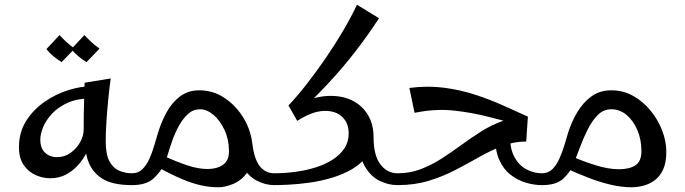

<svg xmlns="http://www.w3.org/2000/svg" viewBox="-20 -781 2891 810"><path d="M190 -29Q162 -29 131.5 -42Q101 -55 80.5 -84Q60 -113 60 -160Q60 -223 90.5 -271Q121 -319 168 -351.5Q215 -384 267.5 -400.5Q320 -417 364 -417L366 -366Q308 -366 267 -348Q226 -330 200 -302Q174 -274 162 -244.5Q150 -215 150 -192Q150 -156 170 -137Q190 -118 221 -118Q252 -118 277.5 -136Q303 -154 318 -181Q333 -208 333 -235L372 -223Q369 -194 356 -160.5Q343 -127 320 -97Q297 -67 264.5 -48Q232 -29 190 -29ZM537 0Q452 0 408 -29.5Q364 -59 348.5 -112Q333 -165 333 -235Q333 -272 333.5 -302Q334 -332 335 -362.5Q336 -393 337 -432L447 -450Q442 -413 437 -364.5Q432 -316 429 -268.5Q426 -221 426 -185Q426 -130 441.5 -101Q457 -72 482.5 -61Q508 -50 537 -50L557 -25ZM240 -519Q222 -530 205 -544Q188 -558 176 -574L231 -633Q246 -617 261 -603Q276 -589 295 -576ZM345 -519Q327 -530 310 -544Q293 -558 281 -574L336 -633Q351 -617 366 -603Q381 -589 400 -576Z M900 9Q865 9 828.5 1Q792 -7 749 -25Q706 -43 651 -73L670 -123Q724 -99 770 -83.5Q816 -68 856 -68Q895 -68 920.5 -85.5Q946 -103 946 -143Q946 -192 927.5 -232Q909 -272 881 -296Q853 -320 824 -320Q795 -320 773.5 -300.5Q752 -281 735.5 -251.5Q719 -222 707.5 -189.5Q696 -157 688 -130Q680 -103 674 -90Q658 -56 627.5 -28Q597 0 537 0V-50Q563 -50 580.5 -67Q598 -84 610 -110.5Q622 -137 630 -165Q638 -193 645 -215Q659 -263 681.5 -305Q704 -347 738.5 -373.5Q773 -400 821 -400Q879 -400 927 -368Q975 -336 1006 -285.5Q1037 -235 1044 -178Q1046 -169 1046.5 -159.5Q1047 -150 1047 -141Q1047 -86 1023 -53Q999 -20 965 -5.5Q931 9 900 9ZM1137 0Q1100 0 1063 -19Q1026 -38 1002 -82Q978 -126 978 -202L1044 -178Q1052 -111 1075.5 -80.5Q1099 -50 1137 -50L1157 -25Z M1227 -292 1197 -336Q1234 -375 1274.5 -427Q1315 -479 1354.5 -536.5Q1394 -594 1428 -652Q1462 -710 1486 -761L1579 -704Q1527 -625 1476 -559.5Q1425 -494 1365.5 -430Q1306 -366 1227 -292ZM1137 0V-50Q1181 -50 1226 -56Q1271 -62 1311 -74.5Q1351 -87 1382.5 -107Q1414 -127 1432.5 -154.5Q1451 -182 1451 -218Q1451 -263 1422.5 -289Q1394 -315 1345 -313Q1296 -311 1234 -271L1197 -336L1256 -350Q1318 -376 1372.5 -376.5Q1427 -377 1468 -356Q1509 -335 1532.5 -295.5Q1556 -256 1556 -202L1530 -128Q1507 -92 1467 -68.5Q1427 -45 1380 -31Q1333 -17 1286 -10.5Q1239 -4 1199.5 -2Q1160 0 1137 0ZM1657 0Q1618 0 1580 -19Q1542 -38 1517.5 -82Q1493 -126 1493 -202H1556Q1556 -126 1584.5 -88Q1613 -50 1657 -50L1677 -25Z M1657 0V-50Q1710 -50 1755.5 -67.5Q1801 -85 1843 -112Q1885 -139 1926.5 -169.5Q1968 -200 2011 -227Q2054 -254 2102.5 -271.5Q2151 -289 2207 -289L2200 -184Q2148 -184 2100 -165.5Q2052 -147 2003.5 -119.5Q1955 -92 1902.5 -64.5Q1850 -37 1789.5 -18.5Q1729 0 1657 0ZM2267 0Q2233 0 2198 -10.5Q2163 -21 2133.5 -44Q2104 -67 2086.5 -106Q2069 -145 2069 -202H2132Q2132 -152 2150.5 -118Q2169 -84 2200 -67Q2231 -50 2267 -50L2287 -25ZM1729 -305 1707 -410Q1784 -420 1852.5 -411Q1921 -402 1983 -382Q2045 -362 2100.5 -337Q2156 -312 2207 -289L2189 -252Q2120 -267 2047 -286.5Q1974 -306 1895 -314.5Q1816 -323 1729 -305Z M2644 9Q2602 9 2555.5 -2Q2509 -13 2461.5 -31.5Q2414 -50 2367 -71L2393 -121Q2438 -101 2492.5 -84Q2547 -67 2591 -67Q2635 -67 2660.5 -83.5Q2686 -100 2686 -143Q2686 -192 2669 -232Q2652 -272 2623.5 -296Q2595 -320 2559 -320Q2526 -320 2502 -296Q2478 -272 2459.5 -235Q2441 -198 2426.5 -159Q2412 -120 2400 -90Q2386 -55 2356.5 -27.5Q2327 0 2267 0V-50Q2293 -50 2310.5 -67.5Q2328 -85 2340 -112Q2352 -139 2361 -168.5Q2370 -198 2377 -222Q2392 -269 2416.5 -309.5Q2441 -350 2476 -375Q2511 -400 2559 -400Q2609 -400 2651 -376.5Q2693 -353 2724.5 -314.5Q2756 -276 2773.5 -230.5Q2791 -185 2791 -141Q2791 -94 2777 -64.5Q2763 -35 2740 -19Q2717 -3 2692 3Q2667 9 2644 9Z"/></svg>

Font: Marhey Light Light
Style: Regular
Weight: 300
Version: Version 1.000